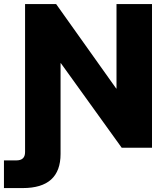

<svg xmlns="http://www.w3.org/2000/svg" viewBox="-81 -748 835 972"><path d="M-61 204.1V64H2Q45.9 64 45.9 22V-727.5H203.1L507.3 -299.8H508.8V-727.5H688.5V0H535.2L227.1 -428.2H225.6V31.2Q225.6 204.1 34.2 204.1Z"/></svg>

Font: Inter Display Extra Bold
Style: Regular
Weight: 800
Designer: Rasmus Andersson
Foundry: rsms
Version: Version 4.000;git-4fc901f